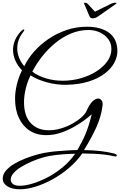

<svg xmlns="http://www.w3.org/2000/svg" viewBox="-66 -1019 885 1415"><path d="M82 376Q23 376 -11.5 354Q-46 332 -46 298Q-46 266 -22 238Q2 210 40.5 187.5Q79 165 124.5 147.5Q170 130 213.5 118.5Q257 107 290 103Q321 98 358.5 95Q396 92 434.5 89.5Q473 87 504 87Q541 24 564.5 -32Q588 -88 606 -161L610 -177Q591 -159 556.5 -133.5Q522 -108 476.5 -82.5Q431 -57 379.5 -40Q328 -23 274 -23Q203 -23 151.5 -57Q100 -91 72.5 -151.5Q45 -212 45 -291Q45 -338 57 -391.5Q69 -445 96 -501Q65 -533 47.5 -572Q30 -611 30 -652Q30 -688 45 -723.5Q60 -759 92 -792Q101 -802 109 -802Q113 -802 113 -798Q113 -792 106 -784Q83 -756 72 -725Q61 -694 61 -663Q61 -628 74.5 -594Q88 -560 113 -531Q139 -586 184.5 -638Q230 -690 291 -731.5Q352 -773 424 -797.5Q496 -822 574 -822Q678 -822 738.5 -777Q799 -732 799 -641Q799 -598 775.5 -555Q752 -512 704.5 -476Q657 -440 586.5 -418Q516 -396 423 -394Q350 -393 279 -412.5Q208 -432 159 -464Q134 -411 122.5 -360.5Q111 -310 111 -266Q111 -165 160.5 -112Q210 -59 293 -59Q338 -59 383.5 -72.5Q429 -86 468 -108Q507 -130 534.5 -154.5Q562 -179 571 -200Q594 -252 616.5 -272.5Q639 -293 657 -293Q672 -293 682.5 -279.5Q693 -266 690 -243Q680 -160 644.5 -82Q609 -4 553 87Q621 88 675.5 94.5Q730 101 774 112Q786 115 790.5 119.5Q795 124 795 127Q795 134 783 134Q777 134 766 131Q743 125 705 120.5Q667 116 623.5 114Q580 112 540 112Q498 172 440.5 220.5Q383 269 318.5 304Q254 339 192.5 357.5Q131 376 82 376ZM396 -424Q464 -424 528 -442Q592 -460 643 -492Q694 -524 724.5 -566.5Q755 -609 755 -657Q755 -701 730.5 -732.5Q706 -764 668 -781Q630 -798 587 -798Q519 -798 457 -772Q395 -746 342 -702.5Q289 -659 245.5 -604Q202 -549 172 -491Q213 -460 271.5 -442Q330 -424 396 -424ZM80 350Q119 350 172 334.5Q225 319 283 289Q341 259 394.5 215Q448 171 488 114Q440 115 393.5 118.5Q347 122 301 130Q276 134 239.5 145Q203 156 164 173Q125 190 90.5 211Q56 232 34.5 256Q13 280 13 305Q13 323 28.5 336.5Q44 350 80 350ZM617 -884Q600 -884 594 -898L558 -983Q557 -985 555 -989.5Q553 -994 553 -995Q553 -999 561 -999Q572 -999 579 -992L634 -933L752 -991Q768 -999 782 -999Q793 -999 793 -995Q793 -994 789.5 -991.5Q786 -989 784 -987L651 -894Q636 -884 617 -884Z"/></svg>

Font: Great Vibes
Style: Regular
Weight: 400
Designer: Robert E. Leuschke, Viktoriya Grabowska, Viviana Monsalve, Eben Sorkin
Foundry: Robert E. Leuschke
Version: Version 1.103; ttfautohint (v1.8.4.7-5d5b)